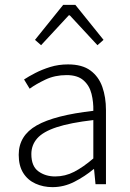

<svg xmlns="http://www.w3.org/2000/svg" viewBox="-20 -758 534 790"><path d="M196 12Q158 12 126 -2.5Q94 -17 75.5 -46.5Q57 -76 57 -121Q57 -200 131 -242Q205 -284 364 -302Q365 -338 356.5 -372Q348 -406 323.5 -427.5Q299 -449 254 -449Q206 -449 167 -430.5Q128 -412 102 -393L79 -431Q97 -443 125 -457.5Q153 -472 187 -482.5Q221 -493 260 -493Q318 -493 352 -468Q386 -443 401 -400.5Q416 -358 416 -305V0H373L367 -62H365Q329 -32 286 -10Q243 12 196 12ZM207 -32Q248 -32 285 -51Q322 -70 364 -106V-264Q269 -253 213 -234.5Q157 -216 133 -188.5Q109 -161 109 -124Q109 -74 138 -53Q167 -32 207 -32ZM149 -572 124 -594 240 -738H290L406 -594L381 -572L267 -695H263Z"/></svg>

Font: Assistant ExtraLight Light
Style: Regular
Weight: 300
Version: Version 3.000